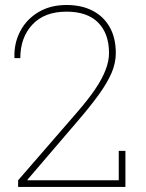

<svg xmlns="http://www.w3.org/2000/svg" viewBox="-20 -741 579 761"><path d="M450.7 -143.1H477.1V0H51.8V-26.4L284.7 -294.9Q307.1 -320.8 325.2 -343.8Q343.3 -366.7 357.4 -387.7Q412.1 -468.3 412.1 -530.3Q412.1 -607.9 369.1 -651.4Q326.2 -694.8 243.7 -694.8Q156.2 -694.8 108.4 -643.6Q60.5 -592.3 60.5 -510.7H38.1L37.1 -513.7Q35.6 -571.3 61 -618.7Q85.9 -665.5 133.1 -693.4Q180.2 -721.2 243.7 -721.2Q303.2 -721.2 346.7 -698.7Q390.6 -676.3 414.8 -633.5Q439 -590.8 439 -530.3Q439 -491.2 421.9 -451.2Q404.3 -411.1 371.6 -366Q338.9 -320.8 292.5 -266.6L88.9 -28.8L89.8 -26.4H450.7Z"/></svg>

Font: Suwannaphum Thin
Style: Regular
Weight: 100
Designer: Danh Hong
Version: Version 8.002; ttfautohint (v1.8.3)